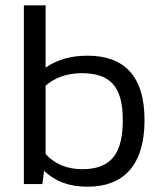

<svg xmlns="http://www.w3.org/2000/svg" viewBox="-20 -694 615 724"><path d="M525 -241C525 -412 444 -484 310 -484C249 -484 197 -470 152 -439V-674H70V0H140L146 -50C190 -9 240 10 311 10C444 10 525 -69 525 -241ZM288 -418C394 -418 443 -370 443 -241C443 -117 401 -56 290 -56C235 -56 188 -74 152 -113V-371C185 -400 231 -418 288 -418Z"/></svg>

Font: Kanit Light
Style: Regular
Weight: 300
Designer: Katatrad Team
Foundry: CadsonDemak
Version: Version 1.000;PS 001.000;hotconv 1.0.88;makeotf.lib2.5.64775